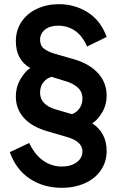

<svg xmlns="http://www.w3.org/2000/svg" viewBox="-20 -787 571 920"><path d="M27 -58 120 -102Q147 -45 187.5 -17Q228 11 276 11Q320 11 347.5 -9.5Q375 -30 375 -61Q375 -111 296 -132L210 -157Q133 -179 94.5 -222Q56 -265 56 -324Q56 -371 78.5 -408.5Q101 -446 125 -461Q56 -500 56 -590Q56 -642 83 -682.5Q110 -723 157.5 -745Q205 -767 262 -767Q339 -767 401 -727.5Q463 -688 491 -610L397 -564Q375 -616 339 -640Q303 -664 259 -664Q219 -664 195.5 -645Q172 -626 172 -596Q172 -568 192 -553Q212 -538 244 -529L338 -502Q411 -480 451 -435Q491 -390 491 -329Q491 -284 469 -247.5Q447 -211 422 -196Q491 -151 491 -63Q491 -12 463.5 28.5Q436 69 386.5 91Q337 113 276 113Q189 113 123 69.5Q57 26 27 -58ZM249 -262 325 -240Q347 -248 361 -268Q375 -288 375 -315Q375 -348 351.5 -368.5Q328 -389 291 -399L227 -419Q203 -412 187.5 -392Q172 -372 172 -343Q172 -284 249 -262Z"/></svg>

Font: BLUETTI 2.0 Medium
Style: Italic
Weight: 500
Designer: Stijn de Vries
Foundry: tokotype
Version: Version 2.005;October 31, 2023;FontCreator 14.0.0.2814 64-bi